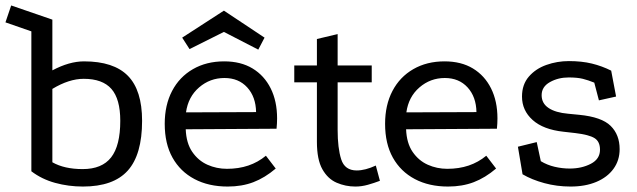

<svg xmlns="http://www.w3.org/2000/svg" viewBox="-49 -669 2334 704"><path d="M255 15Q202 15 153 1.5Q104 -12 66 -41V-554L-29 -587L-8 -649L143 -597V-411Q205 -444 259 -444Q368 -444 420 -391Q472 -338 472 -226Q472 -102 419.5 -43.5Q367 15 255 15ZM254 -49Q325 -49 358.5 -92Q392 -135 392 -226Q392 -306 359.5 -343Q327 -380 258 -380Q204 -380 143 -343V-74Q187 -49 254 -49Z M962 -51Q922 -17 880 -1Q838 15 786 15Q716 15 664 -12.5Q612 -40 583.5 -91Q555 -142 555 -215Q555 -284 582 -335.5Q609 -387 658.5 -415.5Q708 -444 773 -444Q834 -444 877 -418Q920 -392 943.5 -345Q967 -298 967 -235Q967 -226 966.5 -216.5Q966 -207 965 -197L632 -195Q634 -144 656 -112Q678 -80 711.5 -65Q745 -50 783 -50Q826 -50 861.5 -62Q897 -74 926 -98ZM890 -258Q889 -314 857.5 -348.5Q826 -383 774 -383Q721 -383 681 -348.5Q641 -314 633 -257ZM772 -630 921 -531 898 -487 772 -552 646 -489 619 -531Z M1254 15Q1218 15 1185.5 1Q1153 -13 1133 -48.5Q1113 -84 1113 -149V-367H1030V-429H1113V-526L1189 -544V-429H1314V-367H1189V-193Q1189 -126 1202 -85Q1215 -44 1259 -44Q1290 -44 1329 -62L1344 -6Q1323 2 1300 8.5Q1277 15 1254 15Z M1770 -51Q1730 -17 1688 -1Q1646 15 1594 15Q1524 15 1472 -12.5Q1420 -40 1391.5 -91Q1363 -142 1363 -215Q1363 -284 1390 -335.5Q1417 -387 1466.5 -415.5Q1516 -444 1581 -444Q1642 -444 1685 -418Q1728 -392 1751.5 -345Q1775 -298 1775 -235Q1775 -226 1774.5 -216.5Q1774 -207 1773 -197L1440 -195Q1442 -144 1464 -112Q1486 -80 1519.5 -65Q1553 -50 1591 -50Q1634 -50 1669.5 -62Q1705 -74 1734 -98ZM1698 -258Q1697 -314 1665.5 -348.5Q1634 -383 1582 -383Q1529 -383 1489 -348.5Q1449 -314 1441 -257Z M2130 -366Q2108 -375 2088 -380Q2068 -385 2036 -385Q1998 -385 1967.5 -368Q1937 -351 1937 -320Q1937 -290 1962.5 -273Q1988 -256 2034 -252L2075 -248Q2157 -240 2190 -207.5Q2223 -175 2223 -122Q2223 -81 2200.5 -50Q2178 -19 2137.5 -2Q2097 15 2043 15Q1993 15 1947 2.5Q1901 -10 1867 -30L1850 -131L1919 -148L1934 -78Q1957 -64 1984.5 -57.5Q2012 -51 2040 -51Q2084 -51 2117.5 -68.5Q2151 -86 2151 -120Q2151 -150 2131 -162.5Q2111 -175 2061 -181L2017 -186Q1943 -194 1904 -229Q1865 -264 1865 -315Q1865 -359 1890 -388Q1915 -417 1954.5 -431Q1994 -445 2037 -445Q2084 -445 2121 -436Q2158 -427 2192 -410L2210 -315L2147 -301Z"/></svg>

Font: Podkova VF Beta
Style: Regular
Weight: 400
Designer: Ilya Yudin
Foundry: Cyreal (www.cyreal.org)
Version: Version 2.100